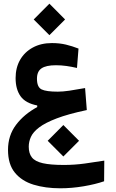

<svg xmlns="http://www.w3.org/2000/svg" viewBox="-20 -705 626 1040"><path d="M306.6 314.9Q226.1 314.9 162.1 295.4Q98.1 275.9 60.8 230.5Q23.4 185.1 23.4 106.9Q23.4 28.8 66.9 -28.8Q110.4 -86.4 181.6 -125V-133.8Q118.2 -146 91.3 -183.8Q64.5 -221.7 64.5 -282.2Q64.5 -338.4 88.9 -380.9Q113.3 -423.3 157.7 -447.5Q202.1 -471.7 261.2 -471.7Q302.7 -471.7 337.2 -463.4Q371.6 -455.1 405.3 -441.9L397 -336.9Q367.2 -343.8 339.4 -347.7Q311.5 -351.6 282.7 -351.6Q229.5 -351.6 204.8 -334.7Q180.2 -317.9 180.2 -278.8Q180.2 -232.9 205.3 -220.7Q230.5 -208.5 293 -208.5Q319.8 -208.5 354.7 -213.6Q389.6 -218.8 440.9 -228L450.2 -108.9Q349.1 -87.4 287.1 -63.7Q225.1 -40 192.1 -14.9Q159.2 10.3 147.5 36.4Q135.7 62.5 135.7 89.4Q135.7 126 152.8 147.7Q169.9 169.4 211.7 179Q253.4 188.5 326.2 188.5Q383.8 188.5 439.9 180.7Q496.1 172.9 544.9 165L543.9 276.9Q497.6 293 433.1 304Q368.7 314.9 306.6 314.9ZM247.6 -514.6 162.6 -599.6 247.6 -685.1 332.5 -599.6ZM323.2 142.6 238.3 57.6 323.2 -27.8 408.2 57.6Z"/></svg>

Font: Cascadia Code SemiBold
Style: Regular
Weight: 600
Monospace: yes
Designer: Aaron Bell
Foundry: Saja Typeworks
Version: Version 2404.023; ttfautohint (v1.8.4)